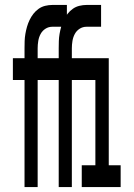

<svg xmlns="http://www.w3.org/2000/svg" viewBox="-20 -755 540 775"><path d="M79 0V-432H32V-520H79V-560Q79 -575 79.5 -589.5Q80 -604 82.5 -618.5Q85 -633 89 -647Q93 -661 99.5 -674.5Q106 -688 115 -699.5Q124 -711 136 -719.5Q148 -728 162.5 -731.5Q177 -735 191 -735H250V-647H191Q176 -647 163.5 -639Q151 -631 144 -618Q137 -605 134.5 -590Q132 -575 132 -560V-520H231V-432H132V0ZM217 0V-432H170V-520H217V-560Q217 -575 217.5 -589.5Q218 -604 220.5 -618.5Q223 -633 227 -647Q231 -661 237.5 -674.5Q244 -688 253 -699.5Q262 -711 274 -719.5Q286 -728 300.5 -731.5Q315 -735 329 -735H388V-647H329Q314 -647 301.5 -639Q289 -631 282 -618Q275 -605 272.5 -590Q270 -575 270 -560V-520H369V-432H270V0ZM310 0V-88H365V-432H317V-520H419V-88H467V0Z"/></svg>

Font: Iosevka Term Semibold
Style: Regular
Weight: 600
Monospace: yes
Designer: Belleve Invis
Foundry: Belleve Invis
Version: Version 31.4.0